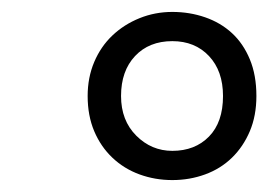

<svg xmlns="http://www.w3.org/2000/svg" viewBox="-20 -732 454 322"><path d="M127 -571Q127 -602 138 -628Q149 -654 168.5 -672.5Q188 -691 214 -701.5Q240 -712 269 -712Q298 -712 324 -703Q350 -694 369 -676.5Q388 -659 399 -632.5Q410 -606 410 -571Q410 -538 399 -512Q388 -486 369 -467.5Q350 -449 324 -439.5Q298 -430 269 -430Q240 -430 214 -439.5Q188 -449 168.5 -467.5Q149 -486 138 -512Q127 -538 127 -571ZM183 -571Q183 -530 208.5 -504.5Q234 -479 269 -479Q307 -479 330.5 -503Q354 -527 354 -571Q354 -613 330.5 -638Q307 -663 269 -663Q230 -663 206.5 -638Q183 -613 183 -571Z"/></svg>

Font: PTSerifItalic
Style: Italic
Weight: 400
Italic angle: -12°
Designer: A.Korolkova, O.Umpeleva, V.Yefimov
Foundry: ParaType Ltd
Version: Version 1.000W OFL